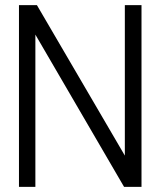

<svg xmlns="http://www.w3.org/2000/svg" viewBox="-20 -731 609 749"><path d="M54 -2V-711H124L467 -124V-711H532V-2H464L118 -596V-2Z"/></svg>

Font: Fundamental  Brigade Scvhlank
Style: Regular
Weight: 100
Designer: Peter Wiegel, original typeface by Arno Drescher 1935
Foundry: Peter Wiegel
Version: Version 0.000 2012 initial release